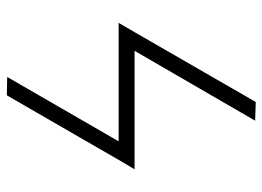

<svg xmlns="http://www.w3.org/2000/svg" viewBox="-126 -586 788 577"><g transform="rotate(-90 268.5 -297.0)"><path d="M460.9 -287.1 251 77.1 194.8 75.2 404.8 -287.1H48.8L77.1 -335L271 -670.9L326.2 -669.9L132.8 -335H488.8Z"/></g></svg>

Font: Linux Biolinum Capitals O
Style: Small Caps
Weight: 400
Designer: Philipp H. Poll
Foundry: Philipp H. Poll
Version: Version 1.0.4